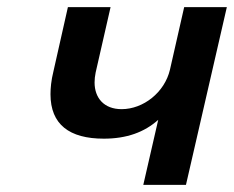

<svg xmlns="http://www.w3.org/2000/svg" viewBox="-20 -520 658 540"><path d="M130 -318C124 -294 122 -272 122 -255C122 -170 175 -130 272 -130C336 -130 386 -148 425 -183L383 0H503L618 -500H498L458 -324C443 -260 383 -213 322 -213C272 -213 246 -245 246 -288C246 -297 247 -306 249 -316L291 -500H171Z"/></svg>

Font: Perun SemiBold Italic
Style: Regular
Weight: 400
Italic angle: -12°
Foundry: Copyright (c) Stefan Peev, Context Ltd, 2016
Version: Version 1.026